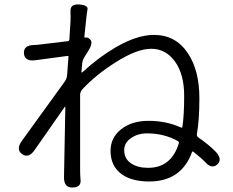

<svg xmlns="http://www.w3.org/2000/svg" viewBox="-20 -804 1040 858"><path d="M304 34Q265 35 266 -14L272 -325Q272 -330 269 -326L135 -134Q108 -95 79 -115Q50 -136 78 -175L269 -439Q279 -453 280 -470L286 -550Q286 -555 281 -554L139 -535Q90 -528 87 -565Q84 -602 133 -603Q143 -603 166 -606L283 -620Q290 -621 290 -628L295 -707Q296 -730 295 -753Q293 -787 334 -784Q375 -781 371 -761.5Q367 -742 357 -640Q357 -635 362 -636Q374 -639 385 -625Q396 -610 373 -574L358 -550Q348 -535 347 -517L344 -483Q344 -478 348 -481Q421 -548 496 -592Q592 -648 668 -648Q765 -648 819 -567Q871 -490 871 -365Q871 -267 860 -206Q858 -196 866 -190Q915 -156 943 -127Q976 -92 951 -69Q925 -46 894 -83Q885 -93 844 -126Q840 -129 838 -124Q790 7 647 7Q571 7 526 -24Q474 -60 474 -130Q474 -189 521.5 -226.5Q569 -264 643 -264Q724 -264 789 -234Q794 -232 795 -237Q803 -287 803 -376Q803 -472 762 -529Q721 -586 656 -586Q591 -586 496 -525Q411 -472 348 -405Q338 -394 338 -379V-45Q338 -22 340 1Q343 33 304 34ZM642 -54Q745 -54 779 -163Q781 -170 774 -174Q713 -208 637 -208Q596 -208 565.5 -187Q535 -166 535 -133Q535 -94 567 -73Q596 -54 642 -54Z"/></svg>

Font: Resource Han Rounded KR Normal
Style: Regular
Weight: 350
Designer: Cyano Hao (round all glyphs); Ryoko NISHIZUKA 西塚涼子 (kana, bopomofo & ideographs); Paul D. Hunt (Latin, Greek & Cyrillic)
Foundry: Cyano Hao
Version: 0.990